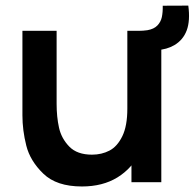

<svg xmlns="http://www.w3.org/2000/svg" viewBox="-20 -650 694 685"><path d="M651.8 -630Q659 -576.3 646.2 -541.8Q633.3 -507.3 601.8 -488.8Q574.7 -473.2 540.5 -471.4Q506.3 -469.6 464.3 -474.2V-540H474.4Q482.6 -540.1 490.5 -540.6Q498.5 -541.1 505.7 -542.2Q529.3 -546.3 541.5 -559.1Q553.8 -571.9 557.4 -589Q561.1 -606.2 560.6 -629.6ZM272.3 15.3Q181.8 15.3 134.7 -30.3Q87.5 -75.8 73.8 -130.5Q60 -185.2 60 -238.5V-540H182V-279.8Q182 -233 190.5 -194.7Q198.9 -156.3 227 -127.2Q255 -98.2 308.2 -98.2Q342.8 -98.2 370.7 -112.8Q398.5 -127.3 416.4 -164Q434.3 -200.7 434.3 -262.5L505.8 -231.8Q505.8 -162.1 478.8 -106Q451.8 -49.8 399.2 -17.2Q346.5 15.3 272.3 15.3ZM449 0V-167.5H434.3V-540H555.5V0Z"/></svg>

Font: Hauora
Style: Regular
Weight: 400
Designer: Wayne Shih
Foundry: WCYS
Version: Version 1.001